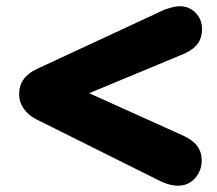

<svg xmlns="http://www.w3.org/2000/svg" viewBox="-20 -593 691 612"><path d="M569.8 -422.9 264.2 -295.9 564.9 -160.2Q623 -134.3 623 -82Q623 -49.3 601.8 -25.1Q580.6 -1 546.9 -1Q522.9 -1 492.2 -15.1L97.2 -211.9Q70.8 -225.1 55.9 -246.1Q41 -267.1 41 -293Q41 -346.7 97.2 -373L503.9 -562Q504.4 -562 505.4 -562.5Q506.3 -563 506.8 -563Q536.6 -573.2 551.8 -573.2Q583 -573.2 603.5 -552.2Q624 -531.2 624 -500Q624 -473.1 611.1 -454.8Q598.1 -436.5 569.8 -422.9Z"/></svg>

Font: BPreplay
Style: Bold
Weight: 700
Designer: Magenta/George Triantafyllakos
Foundry: Magenta/George Triantafyllakos
Version: Version 1.00